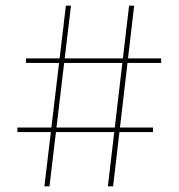

<svg xmlns="http://www.w3.org/2000/svg" viewBox="-20 -659 632 679"><path d="M155 0H137L213 -639H231ZM521 -192H41.5V-208H521ZM380 0H361.5L436.5 -639H454.5ZM550 -436.5H72V-452.5H550Z"/></svg>

Font: Anek Malayalam Medium Thin
Style: Regular
Weight: 250
Version: Version 1.003